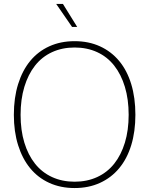

<svg xmlns="http://www.w3.org/2000/svg" viewBox="-20 -934 754 970"><path d="M357 16Q286 16 229 -10Q172 -36 132.5 -84Q93 -132 71.5 -200.5Q50 -269 50 -354Q50 -440 71.5 -509Q93 -578 132.5 -626Q172 -674 229 -700Q286 -726 357 -726Q428 -726 485 -700Q542 -674 582 -626Q622 -578 643 -509Q664 -440 664 -354Q664 -269 643 -200.5Q622 -132 582 -84Q542 -36 485 -10Q428 16 357 16ZM357 -16Q420 -16 471 -39.5Q522 -63 557 -107Q592 -151 611 -213.5Q630 -276 630 -354Q630 -432 611 -495Q592 -558 557 -602.5Q522 -647 471 -670.5Q420 -694 357 -694Q294 -694 243 -670.5Q192 -647 157 -602.5Q122 -558 103 -495Q84 -432 84 -354Q84 -276 103 -213.5Q122 -151 157 -107Q192 -63 243 -39.5Q294 -16 357 -16ZM344 -798 264 -914H298L370 -798Z"/></svg>

Font: Geist Thin
Style: Regular
Weight: 400
Designer: Basement.studio, Andrés Briganti, Mateo Zaragoza
Foundry: Basement.studio, Vercel, Andrés Briganti, Guido Ferreyra, Mateo Zaragoza
Version: Version 1.401